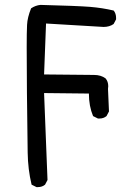

<svg xmlns="http://www.w3.org/2000/svg" viewBox="-20 -768 540 784"><path d="M135 -4H129L109 -14Q94 -76 93 -145Q89 -421 89 -575Q89 -636 90.5 -666.5Q92 -697 107 -734Q125 -746 145 -748Q298 -744 347.5 -740Q397 -736 444 -725Q454 -713 454 -695V-689L444 -670Q427 -658 403 -658L168 -672L160 -464L364 -462Q392 -462 411 -448Q422 -435 422 -416L421 -405L425 -313L415 -294Q403 -284 386 -284H380L360 -294Q343 -335 343 -386L160 -388Q166 -222 169 -159.5Q172 -97 174 -33L164 -14Q152 -4 135 -4Z"/></svg>

Font: Xiaolai Mono SC
Style: Regular
Weight: 400
Monospace: yes
Designer: LXGW / Nozomi Seto
Version: Version 3.113;September 30, 2024